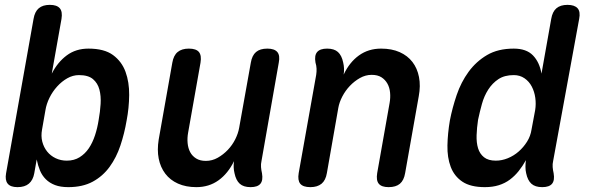

<svg xmlns="http://www.w3.org/2000/svg" viewBox="-20 -760 2440 790"><path d="M52 10Q23 10 11.5 -4.5Q0 -19 5 -47L118 -682Q123 -712 139.5 -726Q156 -740 185 -740Q214 -740 226 -726Q238 -712 233 -682L193 -457Q217 -504 254.5 -532Q292 -560 344 -560Q409 -560 445 -533.5Q481 -507 496.5 -464.5Q512 -422 511.5 -369Q511 -316 501 -264Q492 -211 475.5 -161.5Q459 -112 431 -73.5Q403 -35 361.5 -12.5Q320 10 261 10Q229 10 206.5 1.5Q184 -7 168.5 -22.5Q153 -38 144.5 -58.5Q136 -79 131 -104L121 -47Q116 -19 99 -4.5Q82 10 52 10ZM255 -99Q285 -99 307.5 -113Q330 -127 345.5 -150Q361 -173 371 -203.5Q381 -234 386 -267Q392 -300 394 -332.5Q396 -365 389 -391.5Q382 -418 362.5 -434.5Q343 -451 305 -451Q280 -451 257 -438Q234 -425 215 -404Q196 -383 183.5 -357.5Q171 -332 167 -307L153 -227Q148 -200 154 -177Q160 -154 174 -136.5Q188 -119 209 -109Q230 -99 255 -99Z M1011 10Q982 10 966.5 -4Q951 -18 945 -47Q942 -59 941.5 -72Q941 -85 943 -97Q918 -46 879 -18Q840 10 788 10Q745 10 712.5 -4.5Q680 -19 660 -45.5Q640 -72 633 -107.5Q626 -143 633 -186L689 -502Q694 -532 711 -546Q728 -560 757 -560Q787 -560 798.5 -546Q810 -532 805 -502L754 -214Q750 -192 752 -171Q754 -150 762.5 -134Q771 -118 787 -108Q803 -98 827 -98Q853 -98 876 -111Q899 -124 917.5 -143.5Q936 -163 948 -187Q960 -211 964 -234L1012 -502Q1017 -532 1033.5 -546Q1050 -560 1080 -560Q1109 -560 1121 -546Q1133 -532 1127 -502L1056 -98Q1053 -85 1054 -72.5Q1055 -60 1058 -47Q1063 -18 1051.5 -4Q1040 10 1011 10Z M1326 -560Q1355 -560 1370.5 -546Q1386 -532 1392 -503Q1395 -491 1395.5 -478Q1396 -465 1394 -453Q1418 -504 1457 -532Q1496 -560 1548 -560Q1592 -560 1624.5 -545.5Q1657 -531 1677 -505Q1697 -479 1704 -443Q1711 -407 1703 -364L1647 -48Q1642 -18 1625.5 -4Q1609 10 1579 10Q1550 10 1538.5 -4Q1527 -18 1532 -48L1583 -336Q1587 -358 1585 -379Q1583 -400 1574 -416Q1565 -432 1549.5 -442Q1534 -452 1509 -452Q1484 -452 1461 -439Q1438 -426 1419.5 -406.5Q1401 -387 1388.5 -363Q1376 -339 1372 -316L1325 -48Q1320 -18 1303 -4Q1286 10 1257 10Q1227 10 1215.5 -4Q1204 -18 1209 -48L1281 -452Q1283 -465 1282.5 -477.5Q1282 -490 1278 -503Q1273 -532 1285 -546Q1297 -560 1326 -560Z M2256 -98Q2253 -85 2254 -72.5Q2255 -60 2258 -47Q2263 -18 2251.5 -4Q2240 10 2211 10Q2182 10 2166.5 -4Q2151 -18 2145 -47Q2142 -59 2142 -73.5Q2142 -88 2144 -101Q2130 -76 2114 -56Q2098 -36 2078 -21Q2058 -6 2032.5 2Q2007 10 1975 10Q1916 10 1882.5 -12.5Q1849 -35 1834.5 -73.5Q1820 -112 1821 -161.5Q1822 -211 1831 -264Q1841 -316 1859 -369Q1877 -422 1908 -464.5Q1939 -507 1984 -533.5Q2029 -560 2094 -560Q2146 -560 2173 -532Q2200 -504 2208 -457L2248 -682Q2253 -712 2269.5 -726Q2286 -740 2315 -740Q2344 -740 2356.5 -726Q2369 -712 2363 -682ZM2020 -99Q2045 -99 2069.5 -109Q2094 -119 2114 -136.5Q2134 -154 2148.5 -177Q2163 -200 2167 -227L2182 -307Q2186 -332 2182.5 -357.5Q2179 -383 2168 -404Q2157 -425 2138 -438Q2119 -451 2094 -451Q2056 -451 2031 -434.5Q2006 -418 1989 -391.5Q1972 -365 1963 -332.5Q1954 -300 1947 -267Q1942 -234 1941 -203.5Q1940 -173 1947 -150Q1954 -127 1971.5 -113Q1989 -99 2020 -99Z"/></svg>

Font: Maple Mono NL SemiBold
Style: Italic
Weight: 600
Italic angle: -10°
Monospace: yes
Designer: subframe7536
Version: Version 7.000